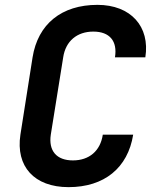

<svg xmlns="http://www.w3.org/2000/svg" viewBox="-20 -760 640 790"><path d="M262 10C409 10 506 -69 528 -206H403C393 -139 347 -100 280 -100C213 -100 179 -139 189 -206L240 -524C250 -591 297 -630 364 -630C431 -630 464 -591 453 -524H578C598 -651 518 -740 381 -740C233 -740 136 -661 114 -524L64 -206C44 -75 121 10 262 10Z"/></svg>

Font: JetBrains Mono
Style: Bold Italic
Weight: 558
Italic angle: -9°
Monospace: yes
Designer: Philipp Nurullin, Konstantin Bulenkov
Foundry: JetBrains
Version: Version 2.305